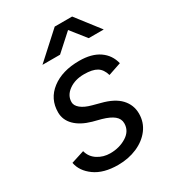

<svg xmlns="http://www.w3.org/2000/svg" viewBox="-177 -808 824 917"><g transform="rotate(-30 235.0 -350.0)"><path d="M18 -106 90 -129Q99 -94 129.5 -74.5Q160 -55 198 -55Q249 -55 288 -79.5Q327 -104 327 -146Q327 -171 306.5 -188Q286 -205 244 -217L198 -229Q141 -245 110 -276Q79 -307 79 -349Q79 -423 137 -467.5Q195 -512 289 -512Q357 -512 398.5 -483.5Q440 -455 452 -405L381 -381Q371 -416 347 -430.5Q323 -445 277 -445Q227 -445 193 -420.5Q159 -396 159 -359Q159 -340 179 -323.5Q199 -307 237 -297L278 -286Q346 -269 378.5 -234Q411 -199 411 -151Q411 -103 383 -66Q355 -29 307.5 -8.5Q260 12 203 12Q123 12 75 -22.5Q27 -57 18 -106ZM270 -712H366L466 -583H383L317 -666L225 -583H128Z"/></g></svg>

Font: Oak Sans
Style: Italic
Weight: 400
Italic angle: -9.49998°
Foundry: Erik Kennedy, Walven
Version: Version 1.000